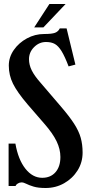

<svg xmlns="http://www.w3.org/2000/svg" viewBox="-20 -930 457 960"><path d="M210 -720Q176 -720 150.5 -694.5Q125 -669 125 -634Q125 -606 138.5 -578.5Q152 -551 183 -516L284 -398Q327 -348 350.5 -311.5Q374 -275 383.5 -241.5Q393 -208 393 -167Q393 -118 368 -78Q343 -38 301 -14Q259 10 208 10Q171 10 148 3Q125 -4 111.5 -11Q98 -18 88 -18Q78 -18 69 -12.5Q60 -7 58 0H23V-212H57Q71 -132 107 -86.5Q143 -41 191 -41Q233 -41 257.5 -69Q282 -97 282 -145Q282 -184 263 -223.5Q244 -263 202 -311L118 -408Q66 -469 45 -511.5Q24 -554 24 -602Q24 -644 49 -680Q74 -716 114.5 -738Q155 -760 201 -760Q239 -760 255 -766Q271 -772 279 -788H313L357 -607L323 -598Q304 -648 288 -674Q272 -700 254.5 -710Q237 -720 210 -720ZM227 -910H308L197 -793H151Z"/></svg>

Font: Girassol
Style: Regular
Weight: 400
Width: 3
Designer: Liam Spradlin
Version: Version 1.004